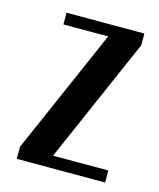

<svg xmlns="http://www.w3.org/2000/svg" viewBox="-83 -556 512 617"><g transform="rotate(15 173.5 -247.5)"><path d="M30 0V-40L212 -456H63V-495H322V-456L140 -40H324V0Z"/></g></svg>

Font: Moniqa Paragraph
Style: Bold
Weight: 700
Designer: Rajesh Rajput
Foundry: Rajesh Rajput
Version: Version 1.000